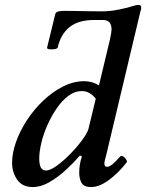

<svg xmlns="http://www.w3.org/2000/svg" viewBox="-20 -745 592 778"><path d="M112 13Q71 13 50 -16.5Q29 -46 29 -85Q29 -125 45 -170Q61 -215 89.5 -258.5Q118 -302 155.5 -337.5Q193 -373 235.5 -394.5Q278 -416 321 -416Q354 -416 381 -399L426 -587Q432 -616 432 -626Q432 -664 397 -664H362Q297 -664 261.5 -635Q226 -606 214 -553Q213 -548 201.5 -546Q190 -544 179.5 -545.5Q169 -547 171 -553L204 -688Q207 -701 240 -701Q257 -701 285.5 -700.5Q314 -700 343.5 -699.5Q373 -699 394 -699Q426 -699 463 -706.5Q500 -714 520 -721Q529 -724 533 -724.5Q537 -725 541 -725Q552 -725 552 -716Q552 -712 552 -709Q552 -706 550 -703L411 -119Q407 -106 405 -96.5Q403 -87 403 -82Q403 -69 414 -69Q431 -69 466 -110Q471 -116 478.5 -111.5Q486 -107 491 -99Q496 -91 494 -88Q459 -43 420.5 -15Q382 13 349 13Q320 13 310.5 -4Q301 -21 301 -45Q301 -64 304 -80.5Q307 -97 312 -111L304 -115Q279 -86 247 -56.5Q215 -27 180.5 -7Q146 13 112 13ZM166 -54Q183 -54 209.5 -73Q236 -92 263.5 -120Q291 -148 311.5 -175.5Q332 -203 338 -221L368 -345Q344 -376 311 -376Q283 -376 257.5 -357Q232 -338 210.5 -307Q189 -276 172.5 -239Q156 -202 147.5 -166Q139 -130 139 -102Q139 -54 166 -54Z"/></svg>

Font: Junicode SmExp
Style: Bold Italic
Weight: 700
Width: 6
Italic angle: -11°
Designer: Peter S. Baker
Version: Version 2.205; ttfautohint (v1.8.4)